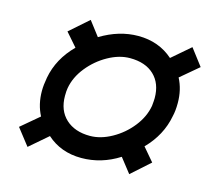

<svg xmlns="http://www.w3.org/2000/svg" viewBox="-77 -662 729 660"><g transform="rotate(15 288.0 -332.0)"><path d="M26 -152 90 -206Q70 -244 70 -292Q70 -313 75 -340Q88 -410 143 -465L102 -512L169 -571L208 -520Q274 -560 342 -560Q415 -560 466 -515L531 -571L576 -512L512 -458Q532 -420 532 -372Q532 -344 527 -324Q514 -254 460 -199L500 -152L434 -93L394 -144Q331 -104 260 -104Q187 -104 137 -149L72 -93ZM449 -340Q451 -360 451 -368Q451 -420 420 -449.5Q389 -479 334 -479Q296 -479 256.5 -457Q217 -435 188.5 -399.5Q160 -364 153 -324Q151 -314 151 -296Q151 -244 183 -214.5Q215 -185 269 -185Q307 -185 346.5 -207Q386 -229 414 -264.5Q442 -300 449 -340Z"/></g></svg>

Font: Decalotype Medium Italic
Style: Regular
Weight: 500
Italic angle: -12°
Designer: Alfredo Marco Pradil
Foundry: Alfredo Marco Pradil
Version: Version 1.0